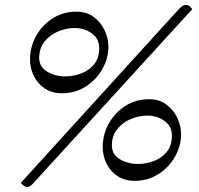

<svg xmlns="http://www.w3.org/2000/svg" viewBox="-20 -721 802 774"><path d="M122 9Q114 19 105.5 26Q97 33 89 33Q78 33 64 16L699 -682Q710 -694 716 -697.5Q722 -701 729 -701Q741 -701 748 -692.5Q755 -684 755 -684ZM417 -533Q417 -486 392.5 -442.5Q368 -399 325.5 -372Q283 -345 230 -345Q190 -345 161 -364Q132 -383 116.5 -414.5Q101 -446 101 -481Q101 -531 125 -575Q149 -619 191.5 -646.5Q234 -674 289 -674Q328 -674 356.5 -653.5Q385 -633 401 -600.5Q417 -568 417 -533ZM243 -413Q276 -413 307.5 -425Q339 -437 359.5 -462Q380 -487 380 -527Q380 -565 350 -586.5Q320 -608 281 -608Q248 -608 215 -594.5Q182 -581 160 -554Q138 -527 138 -488Q138 -451 170.5 -432Q203 -413 243 -413ZM710 -180Q710 -133 685.5 -89.5Q661 -46 618.5 -19Q576 8 523 8Q483 8 454 -11Q425 -30 409.5 -61.5Q394 -93 394 -128Q394 -178 418 -222Q442 -266 484.5 -293.5Q527 -321 582 -321Q621 -321 649.5 -300.5Q678 -280 694 -247.5Q710 -215 710 -180ZM536 -60Q569 -60 600.5 -72Q632 -84 652.5 -109Q673 -134 673 -174Q673 -212 643 -233.5Q613 -255 574 -255Q541 -255 508 -241.5Q475 -228 453 -201Q431 -174 431 -135Q431 -98 463.5 -79Q496 -60 536 -60Z"/></svg>

Font: Sedan
Style: Italic
Weight: 400
Italic angle: -13.8°
Designer: Sebastian Salazar
Foundry: Sebastian Salazar
Version: Version 1.100; ttfautohint (v1.8.4.7-5d5b)